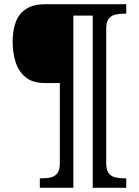

<svg xmlns="http://www.w3.org/2000/svg" viewBox="-20 -780 660 911"><path d="M169 111V66H182Q205 66 223.5 61Q242 56 253 40.5Q264 25 264 -6V-386H193Q135 -386 101.5 -413.5Q68 -441 54 -485.5Q40 -530 40 -582Q40 -636 55 -676Q70 -716 104.5 -738Q139 -760 195 -760H579V-715H566Q544 -715 525 -710Q506 -705 495 -690Q484 -675 484 -643V-6Q484 25 495 40.5Q506 56 525 61Q544 66 566 66H579V111H420V-706H328V111Z"/></svg>

Font: Noto Serif Armenian Medium
Style: Regular
Weight: 500
Version: Version 2.007